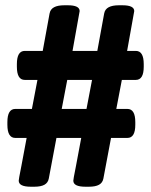

<svg xmlns="http://www.w3.org/2000/svg" viewBox="-20 -706 574 728"><path d="M444 -686Q489 -686 489 -664L462 -513H495Q525 -513 525 -463V-453Q525 -403 495 -403H442L421 -293H463Q493 -293 493 -243V-233Q493 -183 463 -183H401L372 -29Q369 -13 355.5 -5.5Q342 2 317 2H304Q258 2 258 -21Q258 -24 260 -35Q262 -46 268.5 -79Q275 -112 288 -183H194L165 -29Q162 -13 148.5 -5.5Q135 2 110 2H97Q51 2 51 -21Q51 -24 53 -35Q55 -46 61.5 -79Q68 -112 81 -183H38Q8 -183 8 -233V-243Q8 -293 38 -293H101L122 -403H74Q44 -403 44 -453V-463Q44 -513 74 -513H142L168 -655Q171 -671 185 -678.5Q199 -686 224 -686H237Q282 -686 282 -664L255 -513H349L375 -655Q378 -671 392 -678.5Q406 -686 431 -686ZM329 -403H235L214 -293H308Z"/></svg>

Font: Asap VF Beta
Style: Regular
Weight: 400
Designer: Pablo Cosgaya
Foundry: Pablo Cosgaya
Version: Version 1.007